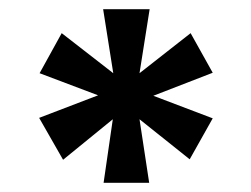

<svg xmlns="http://www.w3.org/2000/svg" viewBox="-20 -752 545 417"><path d="M205 -355 225 -493 117 -405 65 -496 193 -545 66 -593 114 -680 226 -593 204 -732H305L283 -593L394 -680L442 -594L313 -544L442 -495L392 -406L283 -493L304 -355Z"/></svg>

Font: DM Sans 28pt ExtraBold
Style: Regular
Weight: 800
Version: Version 4.004;gftools[0.9.30]